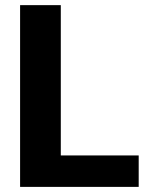

<svg xmlns="http://www.w3.org/2000/svg" viewBox="-20 -731 582 751"><path d="M522.5 -123V0H58.6V-710.9H217.8V-123Z"/></svg>

Font: Vazirmatn FD ExtraBold
Style: Regular
Weight: 800
Designer: Saber Rastikerdar
Foundry: Saber Rastikerdar
Version: Version 33.003